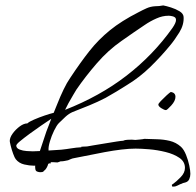

<svg xmlns="http://www.w3.org/2000/svg" viewBox="-20 -562 722 708"><path d="M592 -156Q586 -156 575 -163Q564 -170 564 -176Q563 -179 573 -189.5Q583 -200 594.5 -210.5Q606 -221 610 -223Q627 -220 627 -205Q627 -190 611.5 -173Q596 -156 592 -156ZM128 73Q124 73 118 71Q112 69 111 64Q110 62 110 58Q109 53 110 49H105Q89 49 69.5 44.5Q50 40 38 25Q34 20 28.5 5Q23 -10 19.5 -24.5Q16 -39 16 -42Q16 -55 27 -70Q38 -85 53 -96Q68 -107 81 -107Q87 -113 105.5 -121Q124 -129 144.5 -136Q165 -143 178 -146Q185 -163 191 -178Q202 -206 214.5 -232Q227 -258 239 -275Q276 -331 309.5 -373.5Q343 -416 385.5 -450.5Q428 -485 491 -517Q506 -525 520.5 -531.5Q535 -538 552 -539Q567 -539 582 -542Q593 -540 610.5 -534.5Q628 -529 642 -520.5Q656 -512 657 -500Q659 -471 641 -442Q623 -413 606 -393Q573 -353 534 -315Q495 -277 449 -249Q430 -237 409.5 -224.5Q389 -212 369 -201Q340 -186 309.5 -173.5Q279 -161 248 -149Q234 -143 221 -131Q208 -119 197 -108Q189 -100 179.5 -80.5Q170 -61 164 -40.5Q158 -20 159 -9V-7Q171 -8 183 -8.5Q195 -9 206 -10Q225 -12 243 -15Q261 -18 280 -19V-21L301 -22Q305 -23 324 -26Q343 -29 366.5 -33Q390 -37 409.5 -40Q429 -43 434 -43Q440 -46 449.5 -46.5Q459 -47 466 -47Q469 -47 472.5 -46.5Q476 -46 479 -46Q481 -46 495.5 -47.5Q510 -49 512 -50Q534 -49 558.5 -48.5Q583 -48 606 -42.5Q629 -37 647 -21Q658 -11 666 9Q674 29 678 48.5Q682 68 682 79Q682 89 678 98.5Q674 108 663 111Q660 112 657 112.5Q654 113 651 115Q644 117 636 121.5Q628 126 620 126H615V124H614V118H616Q631 107 646.5 91Q662 75 662 57Q662 34 641.5 20Q621 6 590.5 -1.5Q560 -9 530 -11.5Q500 -14 480 -14Q457 -14 427.5 -10.5Q398 -7 366 -1L254 21Q247 22 241.5 24.5Q236 27 231 29Q225 30 218.5 31.5Q212 33 203 33Q202 33 198 35L192 37L174 36Q171 36 167 36V41L164 40Q161 41 158 42Q156 50 151.5 57.5Q147 65 142 68Q140 72 135.5 72.5Q131 73 128 73ZM220 -157Q348 -207 446.5 -283Q545 -359 616 -459Q629 -478 629 -488Q629 -495 625 -498Q621 -501 616 -502Q608 -504 602 -504Q579 -504 557 -494Q534 -484 513 -469.5Q492 -455 471 -441L428 -411Q379 -377 337 -328.5Q295 -280 262 -232Q259 -227 250 -212Q241 -197 232.5 -181.5Q224 -166 220 -157ZM40 -24Q41 -15 52.5 -10.5Q64 -6 78.5 -5Q93 -4 101 -4Q113 -4 127 -5Q133 -22 139.5 -42.5Q146 -63 151 -77Q155 -87 159.5 -99Q164 -111 169 -124Q154 -114 132 -99Q110 -84 89 -68.5Q68 -53 53.5 -41Q39 -29 40 -24Z"/></svg>

Font: Qwitcher Grypen
Style: Bold
Weight: 700
Designer: Robert E. Leuschke
Foundry: Robert E. Leuschke
Version: Version 1.100; ttfautohint (v1.8.3)